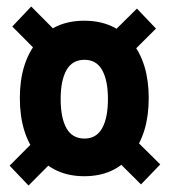

<svg xmlns="http://www.w3.org/2000/svg" viewBox="-20 -655 526 595"><path d="M168 -348.1Q168 -405.8 186 -437.7Q204.1 -469.7 241.7 -469.7Q278.8 -469.7 296.6 -437.7Q314.5 -405.8 314.5 -348.1Q314.5 -290 296.6 -257.8Q278.8 -225.6 241.7 -225.6Q204.1 -225.6 186 -257.6Q168 -289.6 168 -348.1ZM41.5 -351.1Q41.5 -241.2 94.7 -175Q147.9 -108.9 241.2 -108.9Q334.5 -108.9 387.7 -175Q440.9 -241.2 440.9 -351.1Q440.9 -460.4 387.7 -525.6Q334.5 -590.8 241.2 -590.8Q147.9 -590.8 94.7 -525.4Q41.5 -460 41.5 -351.1ZM463.4 -566.4 404.3 -628.4 309.6 -534.7 368.7 -472.2ZM162.1 -174.3 103.5 -235.8 9.8 -141.6 68.4 -80.1ZM417 -83.5 476.6 -145.5 382.3 -238.8 322.8 -177.2ZM112.8 -477.5 171.4 -539.6 76.7 -634.8 18.1 -572.8Z"/></svg>

Font: Roboto Flex
Style: wght 700 wdth 25 opsz 34 GRAD 0.00 slnt 0.00 XTRA 468 XOPQ 96 YOPQ 79 YTLC 514 YTUC 712 YTAS 750 YTDE -203.00 YTFI 738
Weight: 700
Width: 1
Designer: Berlow after Robertson
Foundry: Google
Version: Version 3.100